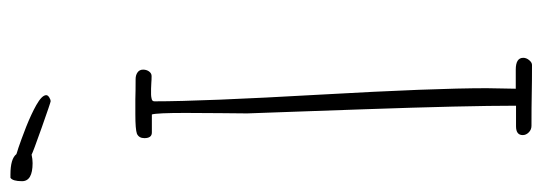

<svg xmlns="http://www.w3.org/2000/svg" viewBox="-354 -680 1029 364"><g transform="rotate(-90 160.0 -498.5)"><path d="M149.4 -916.5Q152.8 -916.5 157 -919.2Q161.1 -921.9 161.1 -924.8Q161.1 -933.1 142.1 -943.8Q125.5 -953.1 101.1 -962.9Q74.7 -973.1 61.5 -977.5Q56.6 -979 53.5 -980Q50.3 -981 49.3 -981.4Q40.5 -992.7 10.7 -992.7H4.4Q-2 -988.3 -2 -970.7Q-2 -950.7 32.2 -950.7Q40 -950.7 48.3 -952.6Q52.2 -950.2 99.9 -933.3Q147.5 -916.5 149.4 -916.5ZM85.4 -21.5Q85.4 -15.1 90.6 -10Q95.7 -4.9 103 -4.9Q140.1 -4.9 163.6 -4.4Q186.5 -3.9 218.3 -3.9Q223.1 -3.9 227.5 -9.3Q231.9 -14.6 231.9 -20.5Q231.9 -34.7 209.5 -34.7H173.3Q173.3 -49.3 173.8 -62Q174.3 -74.7 174.3 -89.8Q174.3 -190.4 162.1 -405.3Q149.4 -628.4 149.4 -719.7Q149.4 -722.2 150.9 -723.6Q151.9 -724.6 155.5 -725.3Q159.2 -726.1 162.6 -726.1H173.3Q179.2 -726.1 184.6 -725.6Q189.9 -725.1 197.3 -725.1Q202.6 -725.1 206.1 -730Q209.5 -734.9 209.5 -741.2Q209.5 -748 204.3 -751.7Q199.2 -755.4 191.4 -755.4Q168 -755.4 153.3 -755.9H125Q96.2 -755.9 87.9 -752.9Q79.6 -749 79.6 -738.8Q79.6 -724.6 90.3 -724.6H124.5Q127.4 -715.3 127.4 -661.1Q127.4 -623 127 -594.7L126.5 -543.9L129.9 -448.7L134.3 -323.7Q141.1 -129.9 141.1 -34.2H102.1Q85.4 -34.2 85.4 -21.5Z"/></g></svg>

Font: Amatica SC
Style: Regular
Weight: 400
Designer: Vernon Adams, Ben Nathan
Foundry: newtypography
Version: Version 2.001